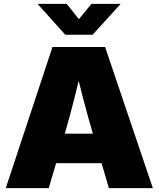

<svg xmlns="http://www.w3.org/2000/svg" viewBox="-20 -970 818 990"><path d="M9.8 0 250.5 -727.5H522L768.1 0H541.5L458.5 -282.2Q431.6 -374 407.2 -467.8Q382.8 -561.5 360.4 -658.7H410.6Q388.2 -561.5 364.7 -467.8Q341.3 -374 314.5 -282.2L231.4 0ZM189 -128.4V-280.8H589.4V-128.4ZM324.2 -950.2 386.7 -871.1 451.7 -950.2H601.1V-948.7L457.5 -791H316.4L174.8 -948.7V-950.2Z"/></svg>

Font: Inter 24pt Black
Style: Regular
Weight: 900
Designer: Rasmus Andersson
Foundry: rsms
Version: Version 4.001;git-66647c0bb